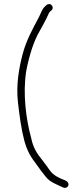

<svg xmlns="http://www.w3.org/2000/svg" viewBox="-20 -694 375 951"><path d="M69 -186C77 -118 85 -56 100 1C113 51 133 85 161 121C177 143 191 163 207 182C228 209 261 219 293 235C308 241 324 229 318 213C313 200 295 197 282 191C271 185 260 181 250 173C237 165 224 147 215 133C208 123 199 111 188 97C163 67 144 36 135 -8C109 -102 92 -230 110 -343C124 -415 146 -490 178 -543C193 -571 208 -596 219 -622C222 -629 224 -633 227 -636L235 -643C239 -646 241 -651 241 -656C241 -665 233 -674 224 -674C214 -674 209 -668 204 -663C187 -649 183 -627 170 -604C142 -551 111 -496 93 -429C74 -358 59 -274 69 -186Z"/></svg>

Font: Stray Cat
Style: UltExt
Weight: 400
Version: Version 1.0